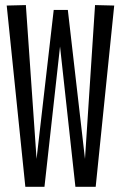

<svg xmlns="http://www.w3.org/2000/svg" viewBox="-20 -721 467 741"><path d="M349.3 0H271L211.7 -541.4L151.6 0H77.8L5.9 -699.6L79.8 -701.4L121.1 -107.7L187.3 -682.6H241.8L308 -107.7L346.8 -701.4L420.8 -699.6Z"/></svg>

Font: Georama ExtraCondensed Thin
Style: Regular
Weight: 100
Width: 2
Designer: Jean-Baptiste Levee
Foundry: Production Type
Version: Version 1.001